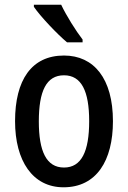

<svg xmlns="http://www.w3.org/2000/svg" viewBox="-20 -786 543 816"><path d="M240 -766H124V-757C151 -717 224 -640 265 -606H331V-618C303 -654 261 -721 240 -766ZM460 -271C460 -452 379 -550 252 -550C114 -550 44 -446 44 -271C44 -102 119 10 250 10C390 10 460 -103 460 -271ZM145 -270C145 -399 177 -466 252 -466C326 -466 359 -399 359 -271C359 -142 326 -74 252 -74C177 -74 145 -143 145 -270Z"/></svg>

Font: Noto Sans Armenian Condensed Medium
Style: Regular
Weight: 500
Width: 3
Designer: Monotype Design Team
Foundry: Monotype Imaging Inc.
Version: Version 2.008